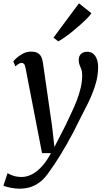

<svg xmlns="http://www.w3.org/2000/svg" viewBox="-63 -874 630 1143"><path d="M89.3 -467.9Q85.8 -486.8 80.1 -493.1Q74.4 -499.5 66.2 -499.5Q57.7 -499.5 49.1 -494.5Q40.5 -489.5 28.9 -479L16.1 -508.3Q20.1 -514.3 35.2 -528.4Q50.4 -542.4 73.1 -554.5Q95.7 -566.6 121.9 -566.6Q146.6 -566.6 160.9 -558.5Q175.3 -550.4 182.6 -535.4Q189.8 -520.4 192.6 -499.6Q199.5 -452.5 206.3 -405.4Q213.2 -358.2 219.9 -311.1Q226.5 -264.1 233.3 -217Q240.2 -170 247 -123L261 1.2L326.4 -126.4Q345.1 -166 362.9 -203.7Q380.8 -241.5 395 -278.6Q409.3 -315.6 417.8 -352.7Q426.3 -389.7 426.3 -427.4Q426.3 -448 421.2 -461.4Q416 -474.9 410.8 -487.1Q405.6 -499.4 405.6 -516.3Q405.6 -540.3 419.4 -553.1Q433.1 -565.9 456.1 -565.9Q477.4 -565.9 491.7 -554.2Q506.1 -542.5 513.6 -521.8Q521.1 -501.1 521.1 -474.3Q521.1 -419.8 503.6 -365.2Q486.1 -310.6 460.5 -259Q434.8 -207.4 410.8 -161.3Q391.8 -121.4 371.9 -83.7Q352 -46 332.3 -11.8Q312.7 22.3 294.6 51.6Q276.5 80.9 260.9 104.3Q245.3 127.7 233.1 144Q213.5 174.8 188 198.6Q162.4 222.3 129.2 235.8Q95.9 249.2 52.1 249.2Q28.1 249.2 -0.8 243.4Q-29.7 237.5 -42.9 231.7L-17.7 156.6Q-9.1 163.2 13.5 171.3Q36 179.5 67.3 179.5Q94.2 179.5 123.6 165.6Q152.9 151.8 182.8 120.5Q212.7 89.2 240.4 37.7H187.2ZM255.4 -650 407 -854.2 481 -795.3Q475.5 -785.6 459.2 -768.6Q442.8 -751.5 420.1 -731Q397.4 -710.4 372.4 -690Q347.4 -669.6 324.1 -653.1Q300.9 -636.6 283.7 -627.9Z"/></svg>

Font: Merriweather 7pt Light
Style: Italic
Weight: 300
Italic angle: -7.8°
Designer: Eben Sorkin
Foundry: Eben Sorkin
Version: Version 2.200;gftools[0.9.31]